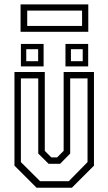

<svg xmlns="http://www.w3.org/2000/svg" viewBox="-20 -876 506 896"><path d="M150.5 0 47.5 -103V-540H189V-172L219.5 -141.5H246.5L277 -172V-540H418.5V-103L315.5 0ZM167 -30.5H301L388.5 -119.5V-510H307.5V-159.5L260.5 -111.5H207L158.5 -159.5V-510H77.5V-119.5ZM285.5 -566V-671H391.5V-566ZM77.5 -566V-671H183.5V-566ZM102.5 -590.5H158V-646.5H102.5ZM311 -590.5H366V-646.5H311ZM76 -727.5V-855.5H392V-727.5ZM107 -755H363V-826.5H107Z"/></svg>

Font: Tourney Condensed Light
Style: Regular
Weight: 300
Width: 3
Designer: Tyler Finck
Foundry: Etcetera Type Co
Version: Version 1.010; ttfautohint (v1.8.3)